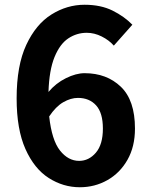

<svg xmlns="http://www.w3.org/2000/svg" viewBox="-20 -774 629 808"><path d="M313 -97Q354 -97 383.5 -131.5Q413 -166 413 -233Q413 -299 384.5 -330.5Q356 -362 308 -362Q278 -362 246.5 -344Q215 -326 187 -284Q198 -184 232.5 -140.5Q267 -97 313 -97ZM537 -670 459 -582Q439 -605 408 -620.5Q377 -636 345 -636Q303 -636 267.5 -612.5Q232 -589 209.5 -534Q187 -479 184 -387Q215 -424 257.5 -445Q300 -466 336 -466Q429 -466 488.5 -409Q548 -352 548 -233Q548 -157 516.5 -101.5Q485 -46 432 -16Q379 14 316 14Q246 14 185 -25Q124 -64 87 -147Q50 -230 50 -360Q50 -498 90.5 -585Q131 -672 196.5 -713Q262 -754 336 -754Q404 -754 453.5 -729.5Q503 -705 537 -670Z"/></svg>

Font: Source Han Sans CN Bold
Style: Bold
Weight: 700
Designer: Ryoko NISHIZUKA 西塚涼子 (kana & ideographs); Paul D. Hunt (Latin, Greek & Cyrillic); Wenlong ZHANG 张文龙 (bopomofo); Sandoll 
Foundry: Adobe Systems Incorporated
Version: Version 1.00;May 30, 2023;FontCreator 11.5.0.2422 32-bit